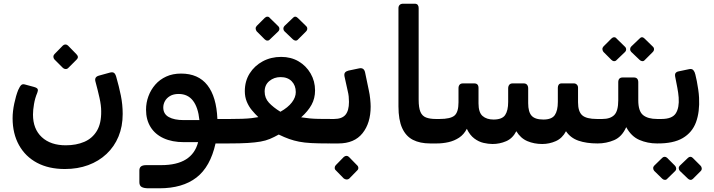

<svg xmlns="http://www.w3.org/2000/svg" viewBox="-20 -770 3851 1036"><path d="M330 142Q243 142 180 108.5Q117 75 82.5 13Q48 -49 48 -132Q48 -169 57 -211.5Q66 -254 78 -284Q87 -304 94.5 -311Q102 -318 115 -314L163 -301Q181 -296 183.5 -288.5Q186 -281 181 -269Q169 -241 163.5 -208.5Q158 -176 158 -152Q158 -74 205.5 -30Q253 14 335 14Q391 14 434.5 -4.5Q478 -23 502.5 -63.5Q527 -104 526 -170Q526 -201 517 -241.5Q508 -282 495 -330Q488 -355 514 -362L572 -378Q586 -382 594 -377.5Q602 -373 607 -356Q622 -304 632 -255Q642 -206 642 -155Q642 -88 619.5 -33.5Q597 21 555 60.5Q513 100 456 121Q399 142 330 142ZM348 -403Q342 -397 333.5 -397.5Q325 -398 319 -404L274 -449Q268 -456 268 -464Q268 -472 274 -478L319 -524Q325 -530 333 -530Q341 -530 347 -524L392 -478Q408 -462 393 -448Z M782 246Q757 246 744.5 239Q732 232 732 213V150Q732 135 741 128Q750 121 770 121H850Q934 121 983.5 90Q1033 59 1049 -3H972Q909 -3 863 -24Q817 -45 792.5 -84.5Q768 -124 768 -178Q768 -216 781 -251Q794 -286 818 -313.5Q842 -341 877 -357Q912 -373 957 -373Q1050 -373 1099 -310.5Q1148 -248 1153 -128H1226Q1241 -128 1241 -113V-26Q1241 4 1211 4H1143Q1115 130 1040 188Q965 246 840 246ZM971 -122H1056Q1049 -191 1021 -227Q993 -263 944 -263Q916 -263 897.5 -252Q879 -241 870 -224.5Q861 -208 861 -190Q861 -155 890.5 -138.5Q920 -122 971 -122Z M1213 4Q1196 4 1196 -14V-103Q1196 -115 1203 -121.5Q1210 -128 1222 -128Q1257 -128 1286 -129Q1315 -130 1337 -132.5Q1359 -135 1374 -138Q1356 -155 1339 -175.5Q1322 -196 1311.5 -221.5Q1301 -247 1301 -278Q1301 -332 1327 -373.5Q1353 -415 1397.5 -439Q1442 -463 1497 -463Q1550 -463 1591 -439Q1632 -415 1656 -373.5Q1680 -332 1680 -282Q1680 -239 1661 -204.5Q1642 -170 1605 -137Q1632 -133 1652.5 -131Q1673 -129 1700 -128.5Q1727 -128 1771 -128Q1778 -128 1783 -123.5Q1788 -119 1788 -111V-30Q1788 4 1753 4Q1697 4 1659.5 2Q1622 0 1594 -5.5Q1566 -11 1540.5 -20Q1515 -29 1484 -44Q1459 -30 1436.5 -20.5Q1414 -11 1385.5 -6Q1357 -1 1316.5 1.5Q1276 4 1213 4ZM1493 -167Q1534 -190 1555 -217.5Q1576 -245 1576 -273Q1576 -309 1554 -331.5Q1532 -354 1494 -354Q1459 -354 1433.5 -333Q1408 -312 1408 -276Q1408 -241 1431 -216Q1454 -191 1493 -167ZM1436 -557Q1431 -551 1423 -551Q1415 -551 1408 -558L1365 -601Q1360 -608 1359.5 -615.5Q1359 -623 1365 -630L1408 -673Q1415 -680 1423 -680Q1431 -680 1436 -673L1480 -630Q1487 -624 1487.5 -615.5Q1488 -607 1481 -600ZM1588 -557Q1582 -550 1574 -551Q1566 -552 1560 -558L1515 -601Q1509 -607 1509 -615.5Q1509 -624 1515 -630L1560 -673Q1566 -680 1573 -680Q1580 -680 1587 -673L1631 -630Q1638 -624 1638 -615.5Q1638 -607 1631 -600Z M1760 4Q1751 4 1747 -1.5Q1743 -7 1743 -14V-104Q1743 -118 1751 -123Q1759 -128 1773 -128H1782Q1825 -128 1844 -150.5Q1863 -173 1863 -220Q1863 -236 1861.5 -250Q1860 -264 1856 -280L1839 -357Q1836 -372 1842 -379Q1848 -386 1860 -389L1917 -401Q1944 -407 1950 -379L1970 -283Q1975 -261 1977.5 -236Q1980 -211 1980 -195Q1980 -106 1936 -51Q1892 4 1806 4ZM1864 194Q1858 199 1850 198.5Q1842 198 1835 193L1792 149Q1786 144 1786 135.5Q1786 127 1792 121L1835 77Q1842 71 1849.5 71Q1857 71 1863 77L1906 121Q1913 127 1913.5 135.5Q1914 144 1907 150Z M2337 4H2301Q2246 4 2208 -15.5Q2170 -35 2150 -79Q2130 -123 2130 -196V-726Q2130 -737 2136.5 -743.5Q2143 -750 2156 -750H2217Q2229 -750 2234 -743.5Q2239 -737 2239 -727V-232Q2239 -189 2248.5 -166.5Q2258 -144 2279 -136Q2300 -128 2332 -128H2352Q2367 -128 2367 -113V-26Q2367 4 2337 4Z M2638 7Q2615 7 2589 1Q2563 -5 2539 -23Q2515 -41 2499 -75Q2483 -44 2457 -27Q2431 -10 2400 -3Q2369 4 2337 4Q2322 4 2322 -12V-98Q2322 -128 2352 -128Q2411 -128 2432.5 -146.5Q2454 -165 2454 -218V-294Q2454 -306 2460 -313Q2466 -320 2478 -320H2539Q2562 -320 2562 -295V-212Q2562 -163 2584 -144Q2606 -125 2643 -125Q2689 -125 2705.5 -149Q2722 -173 2722 -220V-293Q2722 -305 2728 -312.5Q2734 -320 2746 -320H2806Q2818 -320 2824 -312.5Q2830 -305 2830 -293V-213Q2830 -166 2848.5 -145.5Q2867 -125 2912 -125Q2957 -125 2973.5 -149Q2990 -173 2990 -220V-297Q2990 -307 2995 -313.5Q3000 -320 3010 -320H3077Q3086 -320 3092.5 -313.5Q3099 -307 3099 -297V-218Q3099 -168 3121.5 -148Q3144 -128 3201 -128H3220Q3235 -128 3235 -113V-26Q3235 4 3204 4Q3144 4 3101 -11Q3058 -26 3034 -62Q3014 -24 2979 -8.5Q2944 7 2906 7Q2862 7 2825.5 -8.5Q2789 -24 2766 -62Q2746 -23 2711 -8Q2676 7 2638 7Z M3205 4Q3190 4 3190 -12V-98Q3190 -128 3220 -128H3230Q3273 -128 3294.5 -149.5Q3316 -171 3316 -229V-326Q3316 -352 3340 -352H3400Q3424 -352 3424 -326V-229Q3424 -170 3450 -149Q3476 -128 3526 -128H3540Q3555 -128 3555 -113V-26Q3555 4 3525 4Q3474 4 3430 -15Q3386 -34 3359 -84Q3336 -32 3294 -14Q3252 4 3205 4ZM3307 -446Q3302 -440 3294 -440Q3286 -440 3279 -447L3236 -490Q3231 -497 3230.5 -504.5Q3230 -512 3236 -519L3279 -562Q3286 -569 3294 -569Q3302 -569 3307 -562L3351 -519Q3358 -513 3358.5 -504.5Q3359 -496 3352 -489ZM3459 -446Q3453 -439 3445 -440Q3437 -441 3431 -447L3386 -490Q3380 -496 3380 -504.5Q3380 -513 3386 -519L3431 -562Q3437 -569 3444 -569Q3451 -569 3458 -562L3502 -519Q3509 -513 3509 -504.5Q3509 -496 3502 -489Z M3525 4Q3518 4 3514 -1Q3510 -6 3510 -13V-100Q3510 -128 3540 -128H3549Q3607 -128 3626.5 -158.5Q3646 -189 3642 -244Q3640 -270 3634.5 -298Q3629 -326 3624 -352Q3620 -369 3625.5 -376Q3631 -383 3642 -385L3699 -397Q3714 -400 3721.5 -391Q3729 -382 3732 -368Q3736 -353 3740 -332Q3744 -311 3747.5 -287.5Q3751 -264 3752 -243Q3756 -166 3735.5 -110.5Q3715 -55 3664 -25Q3613 5 3525 4ZM3580 195Q3575 201 3567 200.5Q3559 200 3553 194L3510 152Q3505 146 3504.5 138Q3504 130 3510 124L3553 82Q3559 76 3566.5 76Q3574 76 3580 82L3622 124Q3628 130 3628.5 138.5Q3629 147 3623 153ZM3719 195Q3713 201 3705.5 200.5Q3698 200 3692 194L3648 152Q3643 146 3642.5 138Q3642 130 3648 124L3692 82Q3698 76 3705 76Q3712 76 3718 82L3760 124Q3766 130 3766.5 138.5Q3767 147 3761 153Z"/></svg>

Font: Rubik Medium
Style: Italic
Weight: 500
Italic angle: -12°
Designer: Hubert and Fischer
Foundry: Hubert and Fischer
Version: Version 2.300;gftools[0.9.30]